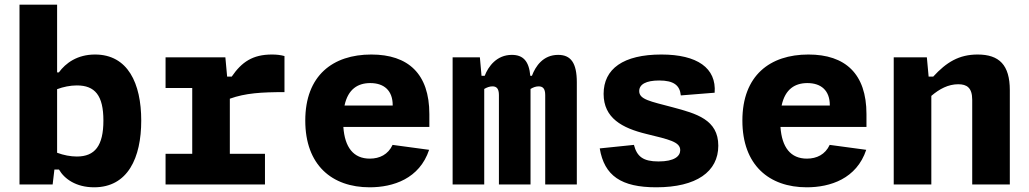

<svg xmlns="http://www.w3.org/2000/svg" viewBox="-20 -785 4380 817"><path d="M581 -272C581 -430.5 524 -553 384.5 -553C308.5 -553 259.5 -516.5 230.5 -477H223V-765H63V0H204L211.5 -63.5H231C254 -23.5 304 12 380.5 12C524 12 581 -113.5 581 -272ZM223 -135V-405.5C249.5 -415.5 279 -421.5 307 -421.5C384 -421.5 420 -379 420 -272C420 -165 384 -119 307 -119C280.5 -119 251 -124.5 223 -135Z M939 -541H684.5V-410.5H798V-130.5H684.5V0H1107.5V-130.5H958V-365C1024.5 -389 1093.5 -393 1190.5 -393V-546.5C1174 -551 1157.5 -553 1137 -553C1055 -553 1008.5 -521 966 -459H946.5Z M1279 -272C1279 -82.5 1392.5 12 1553 12C1653 12 1765 -24.5 1806 -147.5L1650.5 -168.5C1631.5 -127.5 1595.5 -110 1553.5 -110C1484 -110 1447 -158 1441 -245H1807V-299.5C1807 -471 1717 -553 1560 -553C1396.5 -553 1279 -464 1279 -272ZM1446 -336C1461 -406.5 1503.5 -431.5 1555.5 -431.5C1614 -431.5 1651 -400 1651 -337.5V-336Z M2237.5 0V-406.5C2248.5 -413 2259.5 -417.5 2272 -417.5C2289.5 -417.5 2300 -408.5 2300 -380.5V0H2434.5V-434.5C2434.5 -517.5 2409 -551.5 2355 -551.5C2290.5 -551.5 2258.5 -502.5 2243.5 -462.5H2236.5C2231 -525 2206 -551.5 2158 -551.5C2093.5 -551.5 2058 -502.5 2042.5 -462.5H2029L2022 -541H1906V0H2040.5V-406.5C2051.5 -413 2063.5 -417.5 2075.5 -417.5C2092.5 -417.5 2103 -408.5 2103 -380.5V0Z M2794.5 -553C2632 -553 2548.5 -492 2548.5 -385.5C2548.5 -282.5 2627.5 -240 2730.5 -215C2826.5 -191.5 2874.5 -181.5 2874.5 -146C2874.5 -120.5 2850 -98 2782 -98C2717 -98 2690.5 -118.5 2677.5 -168.5L2532 -153.5C2551.5 -37 2623.5 12 2772.5 12C2943.5 12 3036.5 -54.5 3036.5 -165C3036.5 -276 2943.5 -301.5 2842.5 -328.5C2746.5 -354 2700 -361.5 2700 -397.5C2700 -426 2729 -442.5 2785 -442.5C2847.5 -442.5 2873 -421.5 2877 -379L3021 -390.5C3029 -495.5 2947 -553 2794.5 -553Z M3139 -272C3139 -82.5 3252.5 12 3413 12C3513 12 3625 -24.5 3666 -147.5L3510.5 -168.5C3491.5 -127.5 3455.5 -110 3413.5 -110C3344 -110 3307 -158 3301 -245H3667V-299.5C3667 -471 3577 -553 3420 -553C3256.5 -553 3139 -464 3139 -272ZM3306 -336C3321 -406.5 3363.5 -431.5 3415.5 -431.5C3474 -431.5 3511 -400 3511 -337.5V-336Z M4277 0V-401C4277 -508.5 4232 -553 4140 -553C4060.5 -553 4007 -520 3951 -459H3931.5L3924 -541H3783V0H3943V-377C3977.5 -406.5 4015 -426.5 4057.5 -426.5C4094 -426.5 4117 -412 4117 -360V0Z"/></svg>

Font: Monaspace Neon ExtraBold
Style: Regular
Weight: 800
Designer: Riley Cran & the Lettermatic Team
Foundry: Lettermatic
Version: Version 1.200 (Monaspace Neon)